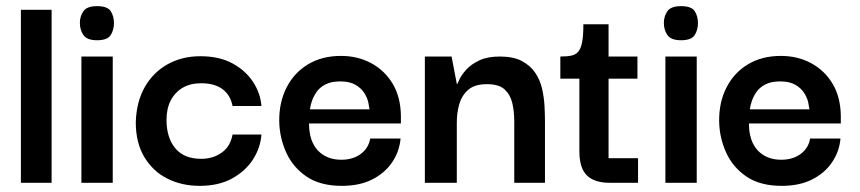

<svg xmlns="http://www.w3.org/2000/svg" viewBox="-20 -595 2798 625"><path d="M48 0V-563H148V0Z M245 0V-411H347V0ZM296 -464Q263 -464 251.5 -481Q240 -498 240 -520Q240 -542 251.5 -558.5Q263 -575 296 -575Q330 -575 340.5 -558.5Q351 -542 351 -520Q351 -498 340.5 -481Q330 -464 296 -464Z M630 10Q572 10 525 -13.5Q478 -37 450 -83.5Q422 -130 422 -197Q424 -264 451.5 -312Q479 -360 526 -386Q573 -412 632 -412Q694 -412 737 -388.5Q780 -365 804 -328Q828 -291 831 -250H737Q730 -286 704 -305Q678 -324 635 -324Q599 -324 574 -309Q549 -294 535.5 -267.5Q522 -241 522 -205Q522 -147 550.5 -112.5Q579 -78 635 -78Q673 -78 701.5 -98Q730 -118 737 -157H831Q828 -114 803.5 -76Q779 -38 735.5 -14Q692 10 630 10Z M1093 10Q1022 10 977.5 -20.5Q933 -51 911.5 -99Q890 -147 889 -199Q888 -261 912.5 -309.5Q937 -358 982.5 -385.5Q1028 -413 1090 -413Q1145 -413 1189 -389Q1233 -365 1258.5 -322Q1284 -279 1285 -219Q1285 -217 1285 -207.5Q1285 -198 1285 -193H986Q986 -136 1014.5 -105.5Q1043 -75 1091 -75Q1129 -75 1154.5 -94Q1180 -113 1185 -144H1284Q1280 -101 1256 -66Q1232 -31 1191 -10.5Q1150 10 1093 10ZM989 -239H1183Q1182 -246 1179 -261Q1176 -276 1166 -292Q1156 -308 1137 -319Q1118 -330 1088 -330Q1058 -330 1039 -320Q1020 -310 1010 -295Q1000 -280 995 -265Q990 -250 989 -239Z M1363 0V-411H1450L1467 -322H1469Q1470 -325 1476.5 -338.5Q1483 -352 1498.5 -369Q1514 -386 1540.5 -398.5Q1567 -411 1607 -411Q1651 -411 1678.5 -396.5Q1706 -382 1722 -358.5Q1738 -335 1744.5 -306.5Q1751 -278 1752.5 -250Q1754 -222 1754 -199V0H1654V-200Q1654 -233 1647.5 -260Q1641 -287 1622.5 -304Q1604 -321 1565 -321Q1525 -321 1504 -302.5Q1483 -284 1475 -256Q1467 -228 1467 -196V0Z M1964 0Q1915 0 1890.5 -24Q1866 -48 1866 -102V-350H1961V-80H2057V0ZM1804 -339V-411Q1826 -411 1840 -414Q1854 -417 1862.5 -427Q1871 -437 1875 -458Q1879 -479 1879 -516H1961V-411H2055V-339Z M2146 0V-411H2248V0ZM2197 -464Q2164 -464 2152.5 -481Q2141 -498 2141 -520Q2141 -542 2152.5 -558.5Q2164 -575 2197 -575Q2231 -575 2241.5 -558.5Q2252 -542 2252 -520Q2252 -498 2241.5 -481Q2231 -464 2197 -464Z M2525 10Q2454 10 2409.5 -20.5Q2365 -51 2343.5 -99Q2322 -147 2321 -199Q2320 -261 2344.5 -309.5Q2369 -358 2414.5 -385.5Q2460 -413 2522 -413Q2577 -413 2621 -389Q2665 -365 2690.5 -322Q2716 -279 2717 -219Q2717 -217 2717 -207.5Q2717 -198 2717 -193H2418Q2418 -136 2446.5 -105.5Q2475 -75 2523 -75Q2561 -75 2586.5 -94Q2612 -113 2617 -144H2716Q2712 -101 2688 -66Q2664 -31 2623 -10.5Q2582 10 2525 10ZM2421 -239H2615Q2614 -246 2611 -261Q2608 -276 2598 -292Q2588 -308 2569 -319Q2550 -330 2520 -330Q2490 -330 2471 -320Q2452 -310 2442 -295Q2432 -280 2427 -265Q2422 -250 2421 -239Z"/></svg>

Font: Darker Grotesque Light
Style: Bold
Weight: 700
Version: Version 1.000;gftools[0.9.28]